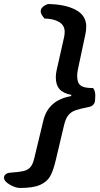

<svg xmlns="http://www.w3.org/2000/svg" viewBox="-96 -770 498 953"><path d="M377 -295 376 -275Q376 -262 368.5 -252Q361 -242 345 -239Q300 -230 278.5 -222.5Q257 -215 243.5 -198.5Q230 -182 222 -149L181 24Q169 76 153.5 104Q138 132 103.5 147.5Q69 163 4 163Q-19 163 -47.5 146.5Q-76 130 -76 112Q-76 102 -68 95Q-60 88 -44 87Q0 84 21 79Q42 74 54.5 60Q67 46 74 16L119 -171Q143 -273 257 -293L258 -299Q217 -307 199 -328Q181 -349 181 -386Q181 -404 185 -421L222 -585Q225 -600 225 -612Q225 -644 198 -660.5Q171 -677 125 -678Q106 -699 106 -714Q106 -736 141 -750Q228 -749 280 -721Q332 -693 332 -639Q332 -616 327 -596L291 -427Q287 -405 287 -398Q287 -373 293 -359.5Q299 -346 315.5 -339.5Q332 -333 366 -333Q377 -320 377 -295Z"/></svg>

Font: Sriracha
Style: Regular
Weight: 400
Designer: Suppakit Chalermlarp
Version: Version 1.002g